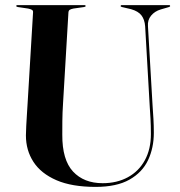

<svg xmlns="http://www.w3.org/2000/svg" viewBox="-20 -720 704 752"><path d="M566.5 -302.5 548.5 -617Q546.5 -643.5 534 -659.8Q521.5 -676 493.5 -684L457.5 -692.5Q454.5 -693.5 453.5 -694.2Q452.5 -695 452.5 -696.5Q452.5 -698 453.5 -699Q454.5 -700 457 -700H642Q644.5 -700 645.5 -699Q646.5 -698 646.5 -696.5Q646.5 -695 645 -694Q643.5 -693 640.5 -692L609.5 -683Q586 -676 571.8 -658.8Q557.5 -641.5 559.5 -617.5L577.5 -307.5Q579.5 -280.5 581 -254Q582.5 -227.5 582.5 -200Q582.5 -141 560 -93Q537.5 -45 487.2 -16.5Q437 12 354.5 12Q261.5 12 201 -14.2Q140.5 -40.5 111 -86Q81.5 -131.5 81.5 -189.5Q81.5 -204 82.8 -227Q84 -250 85.5 -273.2Q87 -296.5 88 -313L109.5 -672Q110 -678.5 105 -681.5Q100 -684.5 90 -686.5L49.5 -692.5Q43.5 -694 43.5 -696.5Q43.5 -698 44.8 -699Q46 -700 48.5 -700H310.5Q313 -700 314.2 -699Q315.5 -698 315.5 -696.5Q315.5 -695 314.2 -694.2Q313 -693.5 309.5 -692.5L267.5 -686.5Q257.5 -684.5 253 -681.5Q248.5 -678.5 248 -671L227 -316.5Q224.5 -278 224.2 -246Q224 -214 224 -192Q223.5 -94 266 -48.2Q308.5 -2.5 382 -2.5Q438 -2.5 480.8 -25.8Q523.5 -49 547.2 -92.2Q571 -135.5 571 -195Q571 -228.5 569.5 -254.5Q568 -280.5 566.5 -302.5Z"/></svg>

Font: Fraunces 120pt SemiBold
Style: Regular
Weight: 600
Version: Version 1.000;[b76b70a41]